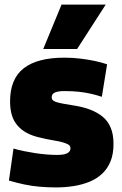

<svg xmlns="http://www.w3.org/2000/svg" viewBox="-20 -809 532 839"><path d="M19 -20 39 -160Q58 -154 82.5 -149Q107 -144 133 -140Q159 -136 184 -134Q209 -132 229 -132Q260 -132 274 -139.5Q288 -147 288 -161Q288 -172 277.5 -178Q267 -184 248.5 -188.5Q230 -193 206 -197Q182 -201 154 -208Q122 -215 97.5 -228Q73 -241 56 -261Q39 -281 31.5 -307Q24 -333 24 -366Q24 -464 83.5 -510.5Q143 -557 261 -557Q298 -557 330.5 -553Q363 -549 392.5 -543Q422 -537 448 -528L425 -386Q401 -394 376.5 -399.5Q352 -405 324.5 -408Q297 -411 261 -411Q235 -411 220.5 -405Q206 -399 206 -384Q206 -375 212 -370Q218 -365 231 -361.5Q244 -358 263.5 -354.5Q283 -351 309 -347Q345 -341 375 -329.5Q405 -318 428 -299.5Q451 -281 463.5 -251.5Q476 -222 476 -180Q476 -136 463 -104Q450 -72 426.5 -50Q403 -28 371.5 -15Q340 -2 302.5 4Q265 10 225 10Q189 10 154 7Q119 4 86 -3Q53 -10 19 -20ZM169 -595 249 -789H442L317 -595Z"/></svg>

Font: Georama ExtraBold
Style: Regular
Weight: 800
Designer: Jean-Baptiste Levee
Foundry: Production Type
Version: Version 1.001